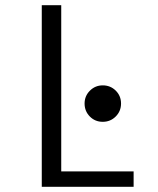

<svg xmlns="http://www.w3.org/2000/svg" viewBox="-20 -720 610 740"><path d="M216 -59.5H495V0H141V-700H216ZM306 -321Q306 -350 326.5 -370.5Q347 -391 376 -391Q405.5 -391 426 -370.8Q446.5 -350.5 446.5 -321Q446.5 -291.5 426 -271Q405.5 -250.5 376 -250.5Q346.5 -250.5 326.2 -271Q306 -291.5 306 -321Z"/></svg>

Font: League Mono Narrow Light
Style: Regular
Weight: 300
Width: 3
Designer: Tyler Finck
Foundry: The League of Moveable Type / Tyler Finck
Version: Version 2.210